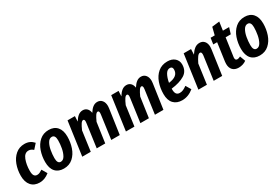

<svg xmlns="http://www.w3.org/2000/svg" viewBox="68 -1634 3819 2620"><g transform="rotate(-30 1977.5 -323.5)"><path d="M427 -482 361 -408Q341 -425 324 -432.5Q307 -440 287 -440Q224 -440 194.5 -363Q165 -286 165 -189Q165 -137 181 -114.5Q197 -92 227 -92Q248 -92 266 -100Q284 -108 311 -125L359 -43Q287 16 206 16Q121 16 73 -39Q25 -94 25 -192Q25 -285 55 -366Q85 -447 143.5 -496.5Q202 -546 283 -546Q329 -546 364 -530Q399 -514 427 -482Z M407 -190Q407 -280 435 -361.5Q463 -443 521.5 -494.5Q580 -546 665 -546Q750 -546 797 -492.5Q844 -439 844 -340Q844 -251 816.5 -169.5Q789 -88 731 -36Q673 16 587 16Q501 16 454 -37Q407 -90 407 -190ZM709 -359Q709 -443 656 -443Q616 -443 590.5 -399Q565 -355 554 -292.5Q543 -230 543 -172Q543 -86 595 -86Q635 -86 660.5 -130.5Q686 -175 697.5 -238Q709 -301 709 -359Z M1532 -424Q1532 -408 1529 -388L1473 0H1339L1390 -370Q1392 -390 1392 -395Q1392 -428 1371 -428Q1353 -428 1333.5 -399.5Q1314 -371 1289 -315L1244 0H1110L1161 -370Q1163 -388 1163 -394Q1163 -428 1142 -428Q1123 -428 1103.5 -399Q1084 -370 1059 -312L1016 0H882L956 -530H1072L1068 -446Q1097 -494 1129.5 -520Q1162 -546 1203 -546Q1242 -546 1267.5 -521Q1293 -496 1300 -450Q1329 -497 1361 -521.5Q1393 -546 1432 -546Q1477 -546 1504.5 -513Q1532 -480 1532 -424Z M2220 -424Q2220 -408 2217 -388L2161 0H2027L2078 -370Q2080 -390 2080 -395Q2080 -428 2059 -428Q2041 -428 2021.5 -399.5Q2002 -371 1977 -315L1932 0H1798L1849 -370Q1851 -388 1851 -394Q1851 -428 1830 -428Q1811 -428 1791.5 -399Q1772 -370 1747 -312L1704 0H1570L1644 -530H1760L1756 -446Q1785 -494 1817.5 -520Q1850 -546 1891 -546Q1930 -546 1955.5 -521Q1981 -496 1988 -450Q2017 -497 2049 -521.5Q2081 -546 2120 -546Q2165 -546 2192.5 -513Q2220 -480 2220 -424Z M2693 -410Q2693 -306 2613 -257.5Q2533 -209 2403 -194V-180Q2403 -132 2420.5 -110Q2438 -88 2472 -88Q2500 -88 2525.5 -99Q2551 -110 2584 -134L2632 -53Q2548 16 2452 16Q2366 16 2317.5 -35.5Q2269 -87 2269 -185Q2269 -279 2298 -361.5Q2327 -444 2387 -495Q2447 -546 2535 -546Q2608 -546 2650.5 -507.5Q2693 -469 2693 -410ZM2562 -405Q2562 -451 2521 -451Q2478 -451 2451 -402.5Q2424 -354 2411 -281Q2562 -298 2562 -405Z M3145 -424Q3145 -406 3142 -388L3087 0H2953L3004 -370Q3005 -377 3005 -390Q3005 -426 2981 -426Q2960 -426 2938 -396Q2916 -366 2889 -310L2846 0H2712L2786 -530H2902L2898 -444Q2929 -492 2963.5 -519Q2998 -546 3042 -546Q3089 -546 3117 -513.5Q3145 -481 3145 -424Z M3350 -144Q3349 -139 3349 -131Q3349 -93 3382 -93Q3402 -93 3430 -108L3462 -22Q3436 -3 3404.5 6.5Q3373 16 3342 16Q3281 16 3248 -18.5Q3215 -53 3215 -113Q3215 -135 3217 -147L3257 -433H3196L3210 -530H3275L3305 -649L3423 -663L3404 -530H3502L3472 -433H3391Z M3493 -190Q3493 -280 3521 -361.5Q3549 -443 3607.5 -494.5Q3666 -546 3751 -546Q3836 -546 3883 -492.5Q3930 -439 3930 -340Q3930 -251 3902.5 -169.5Q3875 -88 3817 -36Q3759 16 3673 16Q3587 16 3540 -37Q3493 -90 3493 -190ZM3795 -359Q3795 -443 3742 -443Q3702 -443 3676.5 -399Q3651 -355 3640 -292.5Q3629 -230 3629 -172Q3629 -86 3681 -86Q3721 -86 3746.5 -130.5Q3772 -175 3783.5 -238Q3795 -301 3795 -359Z"/></g></svg>

Font: Fira Sans Compressed SemiBold
Style: Italic
Weight: 600
Width: 1
Italic angle: -8°
Designer: bBox Type GmbH & Carrois Corporate GbR & Edenspiekermann AG
Foundry: bBox Type GmbH & Carrois Corporate GbR & Edenspiekermann AG
Version: Version 4.301